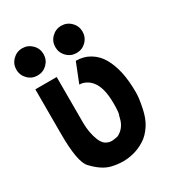

<svg xmlns="http://www.w3.org/2000/svg" viewBox="-181 -850 901 981"><g transform="rotate(-30 269.5 -359.5)"><path d="M19 -659.2C19 -637.2 26.9 -618.2 42.5 -602.5C58.1 -586.9 77.1 -579.1 99.1 -579.1C121.1 -579.1 140.1 -586.9 155.8 -602.5C171.4 -618.2 179.2 -637.2 179.2 -659.2C179.2 -681.2 171.4 -700.2 155.8 -715.8C140.1 -731.4 121.1 -739.3 99.1 -739.3C77.1 -739.3 58.1 -731.4 42.5 -715.8C26.9 -700.2 19 -681.2 19 -659.2ZM249 -659.2C249 -637.2 256.8 -618.2 272.5 -602.5C288.1 -586.9 307.1 -579.1 329.1 -579.1C351.1 -579.1 370.1 -586.9 385.7 -602.5C401.4 -618.2 409.2 -637.2 409.2 -659.2C409.2 -681.2 401.4 -700.2 385.7 -715.8C370.1 -731.4 351.1 -739.3 329.1 -739.3C307.1 -739.3 288.1 -731.4 272.5 -715.8C256.8 -700.2 249 -681.2 249 -659.2ZM178.7 -523.9H52.7V-261.2C52.7 -151.9 64.5 -84 88.9 -57.1C124 -19 159.2 3.9 193.4 11.7C215.8 16.6 237.3 19.5 258.3 19.5C279.3 19.5 299.8 16.6 319.3 11.7C341.3 6.3 364.3 -2.9 387.2 -17.6C408.2 -30.3 427.7 -49.8 445.3 -77.1C460.4 -100.1 471.2 -129.4 478.5 -164.1C486.3 -202.1 490.2 -231.4 490.2 -252.4C490.2 -299.8 486.3 -341.3 478.5 -376C471.2 -408.7 460.4 -438 445.8 -463.9C431.2 -489.7 411.6 -509.8 387.7 -524.4C363.8 -539.1 335.9 -546.9 304.7 -546.9L259.3 -432.6C272 -432.6 284.2 -429.7 295.9 -423.8C307.6 -418 318.4 -409.7 328.6 -397.5C338.9 -385.3 347.2 -368.7 353.5 -347.2C359.9 -324.7 363.3 -296.4 363.3 -262.2C363.3 -223.1 361.3 -200.7 356.9 -194.3C352.5 -174.8 347.7 -159.2 340.8 -147.5C334 -135.7 326.2 -126.5 317.4 -119.1C308.6 -111.8 300.3 -106.9 292 -104.5C288.1 -103.5 279.8 -102.1 266.6 -100.6C264.2 -100.6 262.2 -100.1 259.8 -100.1C248 -100.1 236.8 -103.5 225.6 -109.9C214.8 -116.7 205.6 -128.9 198.2 -146.5C191.9 -162.1 187.5 -177.7 184.6 -193.4C180.7 -212.9 178.7 -235.8 178.7 -261.7Z"/></g></svg>

Font: Tuffy
Style: Bold
Weight: 700
Designer: Thatcher Ulrich, Karoly Barta, Michael Everson
Version: Version 001.270